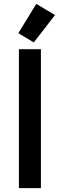

<svg xmlns="http://www.w3.org/2000/svg" viewBox="-20 -975 310 995"><path d="M78 -720V0H192V-720ZM75 -803 155 -755 265 -897 168 -955Z"/></svg>

Font: KT Kiyosuna Sans Bold
Style: Regular
Weight: 700
Designer: [Zen Kaku Gothic] Yoshimichi Ohira
Version: Version 1.010;Glyphs 3.1.2 (3151)